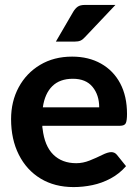

<svg xmlns="http://www.w3.org/2000/svg" viewBox="-20 -752 562 780"><path d="M279 8Q202 8 145 -26.5Q88 -61 56.5 -123.5Q25 -186 25 -268Q25 -340 56 -397.5Q87 -455 143 -488.5Q199 -522 273 -522Q340 -522 390.5 -493.5Q441 -465 468.5 -413Q496 -361 496 -289Q496 -262 491 -251.5Q486 -241 467 -241H152Q152 -238 152 -235Q152 -232 153 -229Q161 -159 196.5 -124Q232 -89 290 -89Q317 -89 344.5 -100Q372 -111 395 -122.5Q418 -134 432 -134Q446 -134 455 -123L492 -77Q465 -46 429.5 -27Q394 -8 355.5 0Q317 8 279 8ZM154 -316H383Q383 -366 356 -399Q329 -432 276 -432Q223 -432 192.5 -402Q162 -372 154 -316ZM207 -583 278 -705Q286 -718 296 -725Q306 -732 326 -732H449L325 -601Q316 -591 307 -587Q298 -583 283 -583Z"/></svg>

Font: Aleo
Style: Bold
Weight: 700
Designer: Alessio Laiso
Foundry: Alessio Laiso
Version: Version 2.001;gftools[0.9.29]